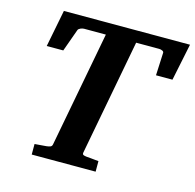

<svg xmlns="http://www.w3.org/2000/svg" viewBox="-100 -774 891 876"><g transform="rotate(15 346.0 -335.5)"><path d="M655.8 -496.1H578.1L583 -603Q583.5 -609.4 575.9 -612.8Q568.4 -616.2 561 -616.2H452.1L349.1 -69.8Q347.7 -61 353.3 -58.6Q358.9 -56.2 368.2 -55.2Q377 -54.7 386.7 -53.7Q395 -52.7 405.3 -51.8L425.8 -49.8V0H124V-49.8Q133.8 -50.8 143.3 -51.3Q152.8 -51.8 161.1 -52.7Q170.4 -53.7 179.2 -54.2Q189.5 -55.2 197 -58.1Q204.6 -61 206.1 -70.8L309.1 -616.2H206.1Q202.6 -616.2 198.2 -615.2Q193.8 -614.3 189.7 -612.3Q185.5 -610.4 182.4 -607.9Q179.2 -605.5 178.2 -602.1L140.1 -496.1H62L96.2 -670.9H691.9Z"/></g></svg>

Font: Charis SIL CyrE
Style: Bold Italic
Weight: 700
Italic angle: -11°
Foundry: SIL International
Version: Version 5.000